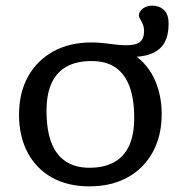

<svg xmlns="http://www.w3.org/2000/svg" viewBox="-20 -651 654 681"><path d="M297 -56Q348 -56 383.5 -75Q419 -94 437.5 -133.2Q456 -172.5 456 -233.5Q456 -300 439.2 -344.8Q422.5 -389.5 389 -412Q355.5 -434.5 304.5 -434.5Q253.5 -434.5 218 -415.8Q182.5 -397 163.8 -357.8Q145 -318.5 145 -257.5Q145 -191 161.8 -146.2Q178.5 -101.5 212.5 -78.8Q246.5 -56 297 -56ZM578 -566.5Q578 -507 547 -479Q516 -451 456.5 -449.5L457.5 -455.5Q506.5 -420 530 -365.8Q553.5 -311.5 553.5 -246.5Q553.5 -169.5 522 -111.8Q490.5 -54 432.8 -22Q375 10 297 10Q220 10 164 -21.5Q108 -53 77.8 -110.2Q47.5 -167.5 47.5 -244Q47.5 -321.5 79.2 -379Q111 -436.5 168.8 -468.5Q226.5 -500.5 304.5 -500.5Q326 -500.5 347.8 -498Q369.5 -495.5 390 -493Q410.5 -490.5 427 -490.5Q463.5 -490.5 477.2 -503Q491 -515.5 491 -539.5Q491 -554 486.5 -564.8Q482 -575.5 477.2 -583.2Q472.5 -591 472.5 -596Q472.5 -610.5 486.8 -620.8Q501 -631 520 -631Q544.5 -631 561.2 -616Q578 -601 578 -566.5Z"/></svg>

Font: Newsreader 9pt
Style: Regular
Weight: 400
Designer: Hugues Gentile
Foundry: Production Type
Version: Version 1.003